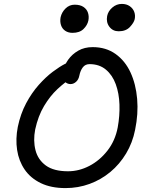

<svg xmlns="http://www.w3.org/2000/svg" viewBox="-20 -952 762 982"><path d="M315 10Q241 10 188.5 -15.5Q136 -41 106 -85Q76 -129 67.5 -185Q59 -241 71 -303Q85 -370 113.5 -423.5Q142 -477 178 -517.5Q214 -558 250 -585Q286 -612 314 -626Q342 -640 354 -640Q364 -640 372 -637Q380 -634 385 -621Q396 -599 382 -582Q368 -565 344 -551Q311 -531 273.5 -496Q236 -461 205.5 -410Q175 -359 160 -290Q149 -233 161.5 -184Q174 -135 214.5 -105.5Q255 -76 328 -76Q384 -76 437 -103.5Q490 -131 529.5 -181.5Q569 -232 582 -300Q593 -360 591 -417.5Q589 -475 572 -521.5Q555 -568 521.5 -596Q488 -624 438 -624Q416 -624 403.5 -607.5Q391 -591 386 -566Q382 -545 369 -533.5Q356 -522 341 -522Q328 -522 318 -529Q308 -536 303 -550.5Q298 -565 302 -585Q309 -619 329 -647Q349 -675 380.5 -693Q412 -711 454 -711Q522 -711 571 -676Q620 -641 647.5 -581.5Q675 -522 681.5 -446Q688 -370 671 -288Q658 -222 625 -167Q592 -112 544.5 -72.5Q497 -33 438.5 -11.5Q380 10 315 10ZM587 -792Q557 -792 539.5 -815Q522 -838 528 -870Q533 -895 554.5 -913.5Q576 -932 603 -932Q627 -932 643.5 -920.5Q660 -909 666.5 -891.5Q673 -874 669 -854Q665 -836 644.5 -814Q624 -792 587 -792ZM351 -784Q329 -784 313.5 -794.5Q298 -805 292 -823.5Q286 -842 290 -864Q296 -890 315.5 -909Q335 -928 362 -928Q390 -928 407 -916.5Q424 -905 430 -886.5Q436 -868 432 -847Q427 -823 407 -803.5Q387 -784 351 -784Z"/></svg>

Font: Shantell Sans
Style: Italic
Weight: 400
Italic angle: -11°
Designer: Stephen Nixon, Anya Danilova, Shantell Martin
Foundry: Arrow Type
Version: Version 1.011;[c5ecc13dd]